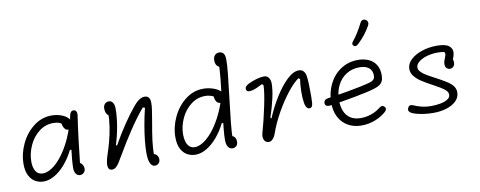

<svg xmlns="http://www.w3.org/2000/svg" viewBox="-70 -1163 3860 1544"><g transform="rotate(-10 1860.0 -390.5)"><path d="M50.5 -155Q50.5 -235.5 87.8 -315.8Q125 -396 191.5 -448Q258 -500 340 -500Q378.5 -500 413.5 -488.2Q448.5 -476.5 470 -456Q491.5 -435.5 491.5 -410.5Q491.5 -392 482.8 -378Q474 -364 454.5 -364Q439 -364 428 -375.2Q417 -386.5 411.8 -404.5Q406.5 -422.5 406.5 -442.5H445V-401.5Q440.5 -404.5 436 -407Q411.5 -422.5 391.8 -430.2Q372 -438 342.5 -438Q278 -438 226 -397.5Q174 -357 144.8 -292.8Q115.5 -228.5 115.5 -161Q115.5 -113 134.5 -83Q153.5 -53 192 -53Q236 -53 286.5 -93.5Q337 -134 384 -209.8Q431 -285.5 463.5 -386.5H494L460.5 -201H437.5Q407.5 -140 366.2 -91.5Q325 -43 278.5 -15.5Q232 12 187 12Q153 12 122 -4Q91 -20 70.8 -57.5Q50.5 -95 50.5 -155ZM438 -53Q438 -107.5 453.5 -233.8Q469 -360 483 -448.5Q484 -453.5 484.5 -458.5Q488.5 -484 496.5 -497Q504.5 -510 520.5 -510Q531 -510 537.8 -503.8Q544.5 -497.5 546.8 -486.5Q549 -475.5 546.5 -461.5Q535 -387 520.8 -272Q506.5 -157 496.5 -59L483 -88Q496 -88 506.2 -80Q516.5 -72 522.2 -59.5Q528 -47 528 -34Q528 -13.5 515 -0.8Q502 12 484 12Q462.5 12 450.2 -6.5Q438 -25 438 -53Z M1039 -72Q1039 -114 1045 -172Q1051 -230 1062.8 -297Q1074.5 -364 1091 -431L1074 -436Q1016 -368 953 -273Q890 -178 843.5 -96.5L841.5 -93.5Q818 -52 804.2 -31Q790.5 -10 776.2 1.8Q762 13.5 745 13.5Q723.5 13.5 716.5 -4Q709.5 -21.5 713.2 -48.2Q717 -75 727.5 -106.5Q745.5 -160 758.5 -208.5Q775 -270 784.2 -330.5Q793.5 -391 793.5 -454.5L818.5 -412.5Q804.5 -412.5 792.8 -420.5Q781 -428.5 774 -443.8Q767 -459 767 -480.5Q767 -497.5 773.5 -509.2Q780 -521 790.8 -526.5Q801.5 -532 814 -532Q826.5 -532 836.2 -524.5Q846 -517 851.8 -502Q857.5 -487 857.5 -465Q857.5 -403 845.5 -329.2Q833.5 -255.5 809 -175L817 -170Q866 -257.5 917.5 -333.5Q969 -409.5 1014.5 -463.5Q1037.5 -491 1059.8 -505Q1082 -519 1103.5 -519Q1117.5 -519 1127.5 -512.8Q1137.5 -506.5 1142.8 -493.8Q1148 -481 1148 -461Q1148 -436 1143.2 -403Q1138.5 -370 1128.5 -312Q1113 -227.5 1104.5 -161.8Q1096 -96 1096 -30L1079.5 -54Q1097 -54 1109 -46.8Q1121 -39.5 1127 -28Q1133 -16.5 1133 -3Q1133 10.5 1127.2 20.8Q1121.5 31 1111.8 36.5Q1102 42 1090.5 42Q1064.5 42 1051.8 12.5Q1039 -17 1039 -72Z M1290.5 -153Q1290.5 -238 1328.8 -318.5Q1367 -399 1432.8 -449.5Q1498.5 -500 1577.5 -500Q1617 -500 1654.8 -488Q1692.5 -476 1716.5 -454.8Q1740.5 -433.5 1740.5 -407Q1740.5 -386.5 1728.8 -375.2Q1717 -364 1698.5 -364Q1672.5 -364 1661.2 -386Q1650 -408 1650 -442.5H1685V-401.5Q1673 -412.5 1657 -421.2Q1641 -430 1622.5 -435Q1604 -440 1584 -440Q1518 -440 1465.8 -399.2Q1413.5 -358.5 1384.5 -294.5Q1355.5 -230.5 1355.5 -164.5Q1355.5 -132 1363.5 -106Q1371.5 -80 1388.5 -64.5Q1405.5 -49 1432 -49Q1475.5 -49 1526.2 -90.5Q1577 -132 1624 -208.8Q1671 -285.5 1703.5 -386.5H1734L1708.5 -201H1677.5Q1647.5 -140 1606.2 -91.5Q1565 -43 1518.5 -15.5Q1472 12 1427 12Q1392.5 12 1361.5 -4.2Q1330.5 -20.5 1310.5 -57.5Q1290.5 -94.5 1290.5 -153ZM1679.5 -63Q1679.5 -102 1685.8 -164Q1692 -226 1706 -341.5Q1722 -478 1729.8 -555Q1737.5 -632 1737.5 -687.5L1752 -645.5Q1737 -650 1727 -657.2Q1717 -664.5 1711.2 -677Q1705.5 -689.5 1705.5 -708.5Q1705.5 -726.5 1711.8 -739.2Q1718 -752 1729.2 -758.5Q1740.5 -765 1755.5 -765Q1777.5 -765 1790 -749.5Q1802.5 -734 1802.5 -698Q1802.5 -654 1795.5 -585.5Q1788.5 -517 1773.5 -392.5Q1758.5 -269.5 1750.5 -189.8Q1742.5 -110 1742.5 -59L1722.5 -88Q1739 -88 1750.2 -81.2Q1761.5 -74.5 1767.2 -62.8Q1773 -51 1773 -35.5Q1773 -11 1760 1Q1747 13 1729 13Q1704.5 13 1692 -8.2Q1679.5 -29.5 1679.5 -63Z M1985 -63.5Q2013.5 -163 2037 -275.8Q2060.5 -388.5 2061.5 -443L2050.5 -454.5Q2027.5 -442.5 2006.2 -433Q1985 -423.5 1968.5 -419.5Q1947.5 -414.5 1934.5 -416.2Q1921.5 -418 1917 -432.5Q1912.5 -445.5 1922 -457.5Q1931.5 -469.5 1951 -478.5Q1982 -493 2016 -502.8Q2050 -512.5 2076.5 -512.5Q2102 -512.5 2115.2 -493.2Q2128.5 -474 2128.5 -446Q2128.5 -395 2112.5 -324.8Q2096.5 -254.5 2070 -175L2078 -170Q2115 -257.5 2163.5 -335.5Q2212 -413.5 2263.8 -462.8Q2315.5 -512 2361 -512Q2384 -512 2398 -497.2Q2412 -482.5 2416 -459.5Q2421 -430.5 2422.2 -390Q2423.5 -349.5 2423.5 -297Q2423.5 -293.5 2423.5 -289.5Q2423.5 -256 2421.8 -237Q2420 -218 2414.8 -208.2Q2409.5 -198.5 2400 -197Q2383.5 -194 2372.5 -207.2Q2361.5 -220.5 2357 -249Q2350.5 -287 2351.5 -342.8Q2352.5 -398.5 2359.5 -441L2348 -450.5Q2308.5 -424 2257.2 -359.5Q2206 -295 2158.2 -210.8Q2110.5 -126.5 2081.5 -43.5Q2071 -13.5 2052.8 2Q2034.5 17.5 2014 12Q1999 7.5 1991 -4.2Q1983 -16 1981.8 -31.8Q1980.5 -47.5 1985 -63.5Z M2573 -208Q2573 -291.5 2607.2 -361Q2641.5 -430.5 2703 -471.2Q2764.5 -512 2843.5 -512Q2893.5 -512 2931.5 -494.5Q2969.5 -477 2990.5 -442.8Q3011.5 -408.5 3011.5 -359.5Q3011.5 -330.5 3003.5 -312.2Q2995.5 -294 2978.8 -282.2Q2962 -270.5 2933 -261.5Q2879 -244.5 2762.5 -223Q2646 -201.5 2564 -190Q2542.5 -187 2530.8 -194Q2519 -201 2519 -216Q2519 -229 2527.2 -238.2Q2535.5 -247.5 2554.5 -250.5Q2589.5 -255.5 2632.8 -262.5Q2676 -269.5 2719 -277Q2776 -287 2825 -297.2Q2874 -307.5 2904 -316Q2922.5 -321 2932.5 -329.2Q2942.5 -337.5 2945.8 -346.5Q2949 -355.5 2949 -366Q2949 -391.5 2938.2 -410.5Q2927.5 -429.5 2904.2 -440.5Q2881 -451.5 2845 -451.5Q2784 -451.5 2736.8 -421.2Q2689.5 -391 2663.8 -338Q2638 -285 2638 -219.5Q2638 -169 2653.5 -130.5Q2669 -92 2702.2 -69.8Q2735.5 -47.5 2787.5 -47.5Q2830.5 -47.5 2871 -61.2Q2911.5 -75 2941.5 -98.5Q2951.5 -106.5 2958.5 -110Q2965.5 -113.5 2972.8 -113.2Q2980 -113 2987.5 -106.5Q2999 -97 2997.8 -85.2Q2996.5 -73.5 2984.5 -62.5Q2950 -30.5 2896 -9Q2842 12.5 2783.5 12.5Q2720 12.5 2672.5 -14.8Q2625 -42 2599 -92Q2573 -142 2573 -208ZM2869 -638Q2900 -667 2927 -701.5Q2954 -736 2972.5 -769.5Q2980.5 -784.5 2977.5 -797.2Q2974.5 -810 2963 -817.5Q2956 -822 2947.2 -822.8Q2938.5 -823.5 2930.5 -818.8Q2922.5 -814 2917 -803Q2875.5 -719.5 2831.5 -666.5Q2822 -655 2822 -646.2Q2822 -637.5 2830 -630.5Q2835.5 -625.5 2842 -625Q2848.5 -624.5 2855.2 -628Q2862 -631.5 2869 -638Z M3185.5 -23.5Q3173 -33 3171.8 -44.2Q3170.5 -55.5 3180 -69.5Q3187 -80 3199 -80Q3211 -80 3225 -73Q3246 -63 3282 -53.8Q3318 -44.5 3363 -44.5Q3397 -44.5 3432.5 -50.5Q3468 -56.5 3493.2 -71.2Q3518.5 -86 3518.5 -110.5Q3518.5 -128 3503.5 -143.8Q3488.5 -159.5 3458 -177.5Q3441.5 -187 3433.5 -191.5Q3425.5 -196 3409.5 -205L3390.5 -215.5Q3342.5 -241.5 3312 -261.8Q3281.5 -282 3260 -308.8Q3238.5 -335.5 3238.5 -368Q3238.5 -409 3273 -442.5Q3307.5 -476 3365.2 -495.2Q3423 -514.5 3488.5 -514.5Q3558.5 -514.5 3586.5 -492.2Q3614.5 -470 3611.8 -437.2Q3609 -404.5 3589.5 -368.5L3578 -402Q3589 -397 3595.5 -386.8Q3602 -376.5 3602 -359.5Q3602 -330.5 3582.5 -319Q3563 -307.5 3543.2 -318Q3523.5 -328.5 3523.5 -354.5Q3523.5 -369.5 3526.8 -380.8Q3530 -392 3536.5 -407Q3542 -420.5 3544 -429Q3546 -437.5 3543.5 -447.5L3538.5 -454.5Q3484 -464 3429.2 -454.5Q3374.5 -445 3339.5 -421.2Q3304.5 -397.5 3304.5 -369Q3304.5 -350.5 3320 -333.8Q3335.5 -317 3357.8 -303Q3380 -289 3419 -268.5Q3426 -264.5 3433.5 -260.8Q3441 -257 3448 -253L3460 -246.5Q3505.5 -221.5 3530 -205Q3554.5 -188.5 3570.2 -167Q3586 -145.5 3586 -117Q3586 -76.5 3556 -47Q3526 -17.5 3476.5 -2.2Q3427 13 3369.5 13Q3330 13 3292 7.8Q3254 2.5 3225.5 -6Q3197 -14.5 3185.5 -23.5Z"/></g></svg>

Font: Monaspace Radon Var
Style: Regular
Weight: 400
Designer: Riley Cran and the Lettermatic Team
Version: Version 1.000 (Monaspace Radon Var)